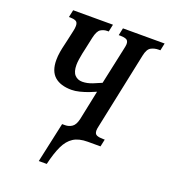

<svg xmlns="http://www.w3.org/2000/svg" viewBox="-163 -830 1017 1156"><g transform="rotate(20 345.5 -252.0)"><path d="M221 210 277 -47H296Q320 -47 340 -60.5Q360 -74 369 -114L408 -302Q391 -294 364.5 -284Q338 -274 310 -267Q282 -260 259 -260Q188 -260 150 -293.5Q112 -327 112 -398Q112 -424 116.5 -450.5Q121 -477 126.5 -498.5Q132 -520 134 -531L149 -599Q153 -616 153 -631Q153 -654 139 -660.5Q125 -667 104 -667H95L105 -714H360L350 -667H341Q318 -667 299 -655Q280 -643 270 -598L253 -519Q250 -507 246 -487.5Q242 -468 239 -447.5Q236 -427 236 -412Q236 -368 254.5 -348Q273 -328 303 -328Q334 -328 368 -341.5Q402 -355 421 -364L472 -601Q474 -610 475.5 -618.5Q477 -627 477 -632Q477 -655 462 -661Q447 -667 425 -667H414L424 -714H691L681 -667H670Q644 -667 622 -655.5Q600 -644 591 -600L489 -114Q484 -93 484 -82Q484 -59 499.5 -53Q515 -47 539 -47H550L540 0H458Q402 0 367.5 22Q333 44 311 90.5Q289 137 272 210Z"/></g></svg>

Font: Noto Serif ExtraCondensed SemiBold
Style: Italic
Weight: 600
Width: 2
Italic angle: -12°
Designer: Monotype Design Team
Foundry: Monotype Imaging Inc.
Version: Version 2.013